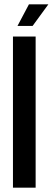

<svg xmlns="http://www.w3.org/2000/svg" viewBox="-20 -869 244 889"><path d="M40 -700H145V0H40ZM114 -849H204L131 -749H61Z"/></svg>

Font: Piscolabis
Style: Regular
Weight: 400
Designer: Ariel Martín Pérez
Foundry: Tunera Type Foundry
Version: Version 1.000